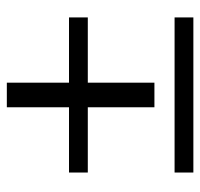

<svg xmlns="http://www.w3.org/2000/svg" viewBox="-32 -507 586 562"><g transform="rotate(-90 261.0 -226.0)"><path d="M37 -8V47H491V-8ZM37 -262H228V-67H300V-262H491V-317H300V-499H228V-317H37Z"/></g></svg>

Font: Charger Sport
Style: DfExt
Weight: 400
Designer: Jasper
Foundry: Cannot Into Space Fonts
Version: Version 1.1